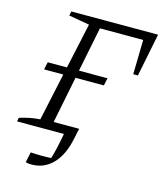

<svg xmlns="http://www.w3.org/2000/svg" viewBox="-124 -738 875 1033"><g transform="rotate(15 313.5 -221.5)"><path d="M150 204Q129 204 117 200L129 142Q188 146 243 143Q251 119 259 84Q267 49 276 0H15L19 -21Q44 -29 72 -35Q100 -41 133 -43L190 -308H83L92 -350H199L254 -603L139 -623L144 -647H627L579 -407H553L557 -599H316L266 -350H425L416 -308H258L206 -48H348L336 8Q317 103 268.5 153.5Q220 204 150 204Z"/></g></svg>

Font: Piazzolla Light
Style: Italic
Weight: 300
Italic angle: -11.3°
Designer: Juan Pablo del Peral
Foundry: Huerta Tipografica
Version: Version 1.330